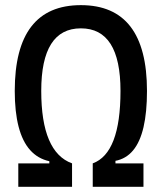

<svg xmlns="http://www.w3.org/2000/svg" viewBox="-20 -723 626 743"><path d="M170.9 -62V-99.1Q126.5 -108.9 96.7 -142.1Q66.9 -175.3 52 -232.7Q37.1 -290 37.1 -371.1Q37.1 -703.1 293 -703.1Q548.8 -703.1 548.8 -371.1Q548.8 -288.6 535.4 -231Q522 -173.3 494.9 -140.9Q467.8 -108.4 426.8 -100.6V-65.9L338.9 -90.8Q392.6 -110.4 419.4 -180.4Q446.3 -250.5 446.3 -371.1Q446.3 -613.3 293 -613.3Q139.6 -613.3 139.6 -371.1Q139.6 -252.4 169.4 -182.4Q199.2 -112.3 258.8 -90.8ZM50.8 0V-90.8H258.8V0ZM338.9 0V-90.8H535.2V0Z"/></svg>

Font: Cascadia Mono
Style: Regular
Weight: 400
Monospace: yes
Designer: Aaron Bell
Foundry: Saja Typeworks
Version: Version 2404.023